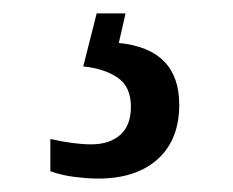

<svg xmlns="http://www.w3.org/2000/svg" viewBox="-20 -29 347 286"><path d="M126 237Q111 237 91 234.5Q71 232 55 226V178Q90 186 116 186Q143 186 159 172Q175 158 175 130Q175 100 155 86.5Q135 73 104 70L124 -9H167L157 35Q247 44 247 127Q247 179 215 208Q183 237 126 237Z"/></svg>

Font: Noto Serif Myanmar SemiCondensed
Style: Regular
Weight: 400
Width: 4
Designer: Ben Mitchell and the Monotype Design Team
Foundry: Monotype Imaging Inc.
Version: Version 2.106; ttfautohint (v1.8.4.7-5d5b)